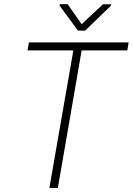

<svg xmlns="http://www.w3.org/2000/svg" viewBox="-20 -918 648 938"><path d="M602.1 -671.9 608.4 -710.9H121.1L114.7 -671.9H338.4L221.2 0H262.7L378.9 -671.9ZM378.9 -799.8 310.1 -897.9 272 -897.5 271 -890.6 360.8 -768.6H396L522 -890.1L522.5 -897H482.9Z"/></svg>

Font: Roboto Mono ExtraLight
Style: Italic
Weight: 250
Italic angle: -10°
Monospace: yes
Designer: Google
Version: Version 3.000